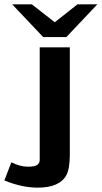

<svg xmlns="http://www.w3.org/2000/svg" viewBox="-97 -689 466 880"><path d="M-41 -669H49L154 -587L258 -669H349L207 -519H101ZM-77 138 -45 55Q-4 75 30 75Q62 75 73.5 67Q85 59 85 44V-472H223V25Q222 87 207 114Q176 171 76 171Q3 171 -77 138Z"/></svg>

Font: Coval
Style: Heavy
Weight: 900
Foundry: Context Ltd
Version: Version 001.000